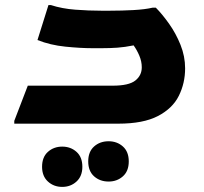

<svg xmlns="http://www.w3.org/2000/svg" viewBox="-20 -485 800 753"><path d="M36 -11 89 -149H422Q485 -149 510.5 -169Q536 -189 536 -221Q536 -244 526.5 -266.5Q517 -289 504 -307Q469 -300 440.5 -298Q412 -296 380 -296H341Q296 -296 236.5 -302Q177 -308 127 -328L170 -465H180Q223 -451 275.5 -447Q328 -443 378 -443H410Q458 -443 503.5 -445.5Q549 -448 579 -455H591Q616 -430 643 -392Q670 -354 688 -309Q706 -264 706 -217Q706 -159 681.5 -109.5Q657 -60 599.5 -30Q542 0 444 0H36ZM326 148Q326 110 349 89.5Q372 69 406 69Q439 69 462 89.5Q485 110 485 148Q485 186 462 206.5Q439 227 406 227Q372 227 349 206.5Q326 186 326 148ZM145 169Q145 131 168 110.5Q191 90 224 90Q257 90 280 110.5Q303 131 303 169Q303 206 280 227Q257 248 224 248Q191 248 168 227Q145 206 145 169Z"/></svg>

Font: Kufam
Style: Bold
Weight: 700
Designer: Wael Morcos, Artur Schmal
Foundry: Original Type
Version: Version 1.300; ttfautohint (v1.8.3)